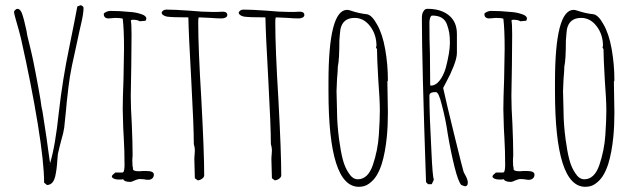

<svg xmlns="http://www.w3.org/2000/svg" viewBox="-20 -701 2446 740"><path d="M150 3Q150 -74 125.5 -224Q101 -374 61 -552L53 -583L40 -629Q34 -650 34 -655Q34 -658 38.5 -662.5Q43 -667 47 -667Q61 -667 69 -636Q73 -623 76.5 -606.5Q80 -590 82 -583Q84 -568 85 -565Q104 -488 108 -467L118 -416L127 -368L136 -317Q139 -290 144 -270L159 -172Q159 -168 166 -121L173 -72Q193 -137 207 -270Q221 -394 247 -519Q269 -627 278 -676L291 -681Q295 -680 298.5 -677Q302 -674 302 -671Q302 -649 293 -611L287 -585L270 -506Q255 -441 249.5 -406Q244 -371 237 -305L235 -282Q230 -228 227.5 -209Q225 -190 216 -160Q208 -130 203 -107L201 -84Q199 -49 193 -22Q185 12 161 12ZM172 -69 171 -67 172 -65Z M455 -10Q450 -10 447 -9H439Q417 -9 411 -19Q411 -26 419 -31L424 -36H453L457 -40L459 -49L460 -61Q460 -122 457 -170L455 -207L453 -280Q453 -319 456 -397L458 -513Q458 -589 453 -629Q444 -632 423 -632L412 -631Q406 -630 399 -630Q380 -630 380 -647Q380 -651 389 -655Q398 -659 404 -659Q442 -659 480 -655Q503 -654 526 -646Q544 -640 544 -629Q544 -627 541 -621L518 -619Q511 -625 489 -625L484 -622Q487 -613 487 -569Q487 -503 486 -450L484 -331Q484 -286 488 -222Q491 -149 491 -112V-99Q490 -92 490 -81Q490 -58 493 -53L492 -51Q492 -41 514 -41Q523 -41 529 -42H544Q573 -42 573 -28Q573 -19 567 -13.5Q561 -8 551 -8Q542 -8 535 -10Q527 -11 518 -11Q512 -11 500 -6Q488 0 482 0Q459 0 455 -10Z M731 -14 730 -51Q729 -67 729 -87Q729 -97 730 -104L731 -122Q731 -132 727 -146Q727 -213 717 -395Q707 -571 706 -634Q644 -634 623 -637Q603 -642 603 -653Q608 -664 622 -664Q652 -664 709 -660Q761 -655 796 -655H817L838 -656Q856 -656 856 -643Q856 -637 849.5 -633.5Q843 -630 834 -630Q814 -630 792 -632L749 -634Q745 -634 745 -631Q744 -628 744 -612Q744 -515 756 -318Q767 -114 767 -25Q767 -18 758.5 -12Q750 -6 742 -6Z M1028 -14 1027 -51Q1026 -67 1026 -87Q1026 -97 1027 -104L1028 -122Q1028 -132 1024 -146Q1024 -213 1014 -395Q1004 -571 1003 -634Q941 -634 920 -637Q900 -642 900 -653Q905 -664 919 -664Q949 -664 1006 -660Q1058 -655 1093 -655H1114L1135 -656Q1153 -656 1153 -643Q1153 -637 1146.5 -633.5Q1140 -630 1131 -630Q1111 -630 1089 -632L1046 -634Q1042 -634 1042 -631Q1041 -628 1041 -612Q1041 -515 1053 -318Q1064 -114 1064 -25Q1064 -18 1055.5 -12Q1047 -6 1039 -6Z M1246 -349V-384Q1246 -663 1318 -663Q1323 -663 1332 -660Q1364 -649 1395 -646Q1414 -642 1433 -607Q1454 -571 1464.5 -512Q1475 -453 1475 -391L1473 -386Q1473 -353 1474 -327L1475 -267Q1475 -216 1471 -175Q1465 -113 1451 -68Q1442 -41 1430.5 -23Q1419 -5 1402 7Q1386 19 1363 19Q1246 19 1246 -349ZM1417 -65Q1436 -121 1440 -179Q1444 -239 1444 -275Q1444 -315 1438 -393Q1433 -480 1433 -511L1429 -519L1431 -524Q1431 -568 1406.5 -600Q1382 -632 1347 -632Q1301 -632 1292 -588Q1290 -573 1288 -545Q1288 -471 1282 -444Q1282 -429 1279 -397L1277 -350Q1277 -328 1278 -311L1279 -271Q1279 -224 1287 -163Q1293 -118 1301 -87Q1309 -56 1324 -34Q1339 -10 1359 -10Q1398 -10 1417 -65Z M1758 12Q1746 -1 1732 -57Q1718 -113 1706 -183Q1698 -240 1683 -296Q1671 -346 1660 -346H1657Q1635 -346 1635 -332Q1635 -260 1643 -113Q1647 -23 1652 -8L1644 9H1630L1622 1Q1606 -461 1606 -629Q1606 -640 1607.5 -647Q1609 -654 1614 -660Q1618 -667 1628 -667Q1679 -667 1710 -642Q1741 -617 1741 -570V-497Q1741 -478 1728.5 -446Q1716 -414 1701 -387L1688 -362Q1699 -311 1731.5 -178.5Q1764 -46 1767 -38Q1768 -37 1769.5 -33Q1771 -29 1776 -21Q1783 -7 1783 3Q1783 17 1772 17ZM1698 -439Q1714 -500 1714 -536Q1714 -559 1711.5 -574Q1709 -589 1703 -606Q1691 -641 1646 -641Q1641 -641 1638 -632.5Q1635 -624 1635 -615Q1635 -548 1637 -494Q1638 -440 1638 -373L1640 -371Q1659 -371 1674 -390Q1689 -409 1698 -439Z M1922 -10Q1917 -10 1914 -9H1906Q1884 -9 1878 -19Q1878 -26 1886 -31L1891 -36H1920L1924 -40L1926 -49L1927 -61Q1927 -122 1924 -170L1922 -207L1920 -280Q1920 -319 1923 -397L1925 -513Q1925 -589 1920 -629Q1911 -632 1890 -632L1879 -631Q1873 -630 1866 -630Q1847 -630 1847 -647Q1847 -651 1856 -655Q1865 -659 1871 -659Q1909 -659 1947 -655Q1970 -654 1993 -646Q2011 -640 2011 -629Q2011 -627 2008 -621L1985 -619Q1978 -625 1956 -625L1951 -622Q1954 -613 1954 -569Q1954 -503 1953 -450L1951 -331Q1951 -286 1955 -222Q1958 -149 1958 -112V-99Q1957 -92 1957 -81Q1957 -58 1960 -53L1959 -51Q1959 -41 1981 -41Q1990 -41 1996 -42H2011Q2040 -42 2040 -28Q2040 -19 2034 -13.5Q2028 -8 2018 -8Q2009 -8 2002 -10Q1994 -11 1985 -11Q1979 -11 1967 -6Q1955 0 1949 0Q1926 0 1922 -10Z M2119 -349V-384Q2119 -663 2191 -663Q2196 -663 2205 -660Q2237 -649 2268 -646Q2287 -642 2306 -607Q2327 -571 2337.5 -512Q2348 -453 2348 -391L2346 -386Q2346 -353 2347 -327L2348 -267Q2348 -216 2344 -175Q2338 -113 2324 -68Q2315 -41 2303.5 -23Q2292 -5 2275 7Q2259 19 2236 19Q2119 19 2119 -349ZM2290 -65Q2309 -121 2313 -179Q2317 -239 2317 -275Q2317 -315 2311 -393Q2306 -480 2306 -511L2302 -519L2304 -524Q2304 -568 2279.5 -600Q2255 -632 2220 -632Q2174 -632 2165 -588Q2163 -573 2161 -545Q2161 -471 2155 -444Q2155 -429 2152 -397L2150 -350Q2150 -328 2151 -311L2152 -271Q2152 -224 2160 -163Q2166 -118 2174 -87Q2182 -56 2197 -34Q2212 -10 2232 -10Q2271 -10 2290 -65Z"/></svg>

Font: Amatic SC
Style: Regular
Weight: 400
Designer: Multiple Designers
Foundry: Vernon Adams
Version: Version 2.505